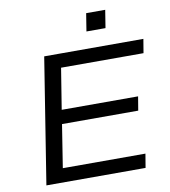

<svg xmlns="http://www.w3.org/2000/svg" viewBox="-96 -981 938 1062"><g transform="rotate(-10 373.5 -450.0)"><path d="M78 0 190 -705H747L734 -627H271L234 -397H663L650 -319H222L184 -78H648L635 0ZM444 -800 460 -900H567L551 -800Z"/></g></svg>

Font: Nunito Sans 10pt Expanded
Style: Italic
Weight: 400
Width: 7
Italic angle: -9°
Designer: Vernon Adams
Foundry: Vernon Adams
Version: Version 3.101;gftools[0.9.27]